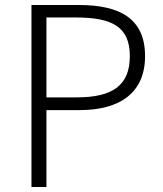

<svg xmlns="http://www.w3.org/2000/svg" viewBox="-20 -749 652 769"><path d="M106 0H166V-308H299C461 -308 561 -378 561 -524C561 -675 460 -729 295 -729H106ZM166 -359V-679H283C428 -679 500 -643 500 -524C500 -407 431 -359 287 -359Z"/></svg>

Font: Noto Sans TC Light
Style: Regular
Weight: 300
Designer: Ryoko NISHIZUKA 西塚涼子 (kana, bopomofo & ideographs); Paul D. Hunt (Latin, Greek & Cyrillic); Sandoll Communications 산돌커뮤니
Foundry: Adobe
Version: Version 2.004;hotconv 1.0.118;makeotfexe 2.5.65603